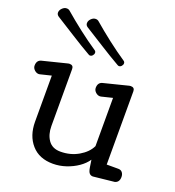

<svg xmlns="http://www.w3.org/2000/svg" viewBox="-157 -1007 1039 1141"><g transform="rotate(20 362.5 -436.0)"><path d="M306.2 12.2Q219.2 12.2 170.7 -43.2Q122.1 -98.6 122.1 -187V-478L52.2 -460.9Q49.3 -460 45.4 -460Q30.8 -460 18.1 -471.9Q5.4 -483.9 5.4 -499Q5.4 -532.7 33.2 -540L189.5 -579.1Q193.4 -580.1 197.3 -580.1Q222.2 -580.1 222.2 -556.2V-195.8Q222.2 -142.1 247.3 -106.4Q272.5 -70.8 324.2 -70.8Q387.2 -70.8 438 -100.3Q488.8 -129.9 509.3 -172.9V-478L439.5 -460.9Q436.5 -460 432.1 -460Q417.5 -460 404.8 -471.9Q392.1 -483.9 392.1 -499Q392.1 -532.7 420.4 -540L576.2 -579.1Q580.1 -580.1 584.5 -580.1Q609.4 -580.1 609.4 -556.2V-92.8H683.1Q699.7 -92.8 708.5 -81.3Q717.3 -69.8 717.3 -53.2Q717.3 -19.5 689.5 -12.2L556.2 2Q542 2 533.7 -7.6Q525.4 -17.1 521.5 -41L514.2 -88.9Q495.1 -60.5 462.4 -37.8Q429.7 -15.1 389.2 -1.5Q348.6 12.2 306.2 12.2ZM476.6 -667.5Q473.1 -667.5 467.3 -670.9Q407.7 -705.1 345 -744.9Q282.2 -784.7 224.1 -820.8Q211.4 -829.1 211.4 -842.8Q211.4 -857.9 224.4 -870.8Q237.3 -883.8 252.4 -883.8Q264.6 -883.8 272.5 -876.5Q322.3 -833.5 379.9 -788.8Q437.5 -744.1 492.2 -707.5Q500.5 -702.1 500.5 -692.9Q500.5 -683.6 493.4 -675.5Q486.3 -667.5 476.6 -667.5ZM293.5 -667.5Q290 -667.5 284.2 -670.9Q224.6 -705.1 162.1 -744.9Q99.6 -784.7 41.5 -820.8Q28.3 -829.6 28.3 -842.8Q28.3 -857.9 41.3 -870.8Q54.2 -883.8 69.3 -883.8Q81.5 -883.8 89.4 -876.5Q139.2 -833.5 196.8 -788.8Q254.4 -744.1 309.1 -707.5Q317.4 -702.1 317.4 -692.9Q317.4 -683.6 310.3 -675.5Q303.2 -667.5 293.5 -667.5Z"/></g></svg>

Font: Cutive
Style: Regular
Weight: 400
Version: Version 1.100; ttfautohint (v1.8.4.7-5d5b)